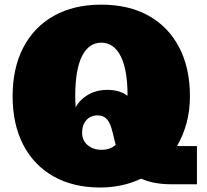

<svg xmlns="http://www.w3.org/2000/svg" viewBox="-20 -812 912 846"><path d="M421.4 14.2Q303.2 14.2 216.6 -34.4Q129.9 -83 82.8 -173.3Q35.6 -263.7 35.6 -387.7Q35.6 -512.7 83 -603.3Q130.4 -693.8 218 -742.7Q305.7 -791.5 426.3 -791.5Q547.4 -791.5 634.8 -742.7Q722.2 -693.8 769.5 -603.3Q816.9 -512.7 816.9 -387.7Q816.9 -325.2 802 -269.8Q787.1 -214.4 759.8 -168.5H847.7V0H736.3Q656.2 0 602.1 -24.9Q519.5 14.2 421.4 14.2ZM311.5 -389.2Q311.5 -363.3 313.5 -339.4Q333 -374.5 369.6 -395.3Q406.2 -416 454.1 -416Q506.3 -416 542 -390.1Q542 -505.4 511.7 -564.7Q481.4 -624 426.3 -624Q371.1 -624 341.3 -564.5Q311.5 -504.9 311.5 -389.2ZM341.8 -227.5Q341.8 -193.4 366.2 -172.6Q390.6 -151.9 427.7 -151.9Q465.3 -151.9 489.7 -173.8L475.6 -231Q466.3 -270 450.9 -286.9Q435.5 -303.7 409.7 -303.7Q379.9 -303.7 360.8 -283Q341.8 -262.2 341.8 -227.5Z"/></svg>

Font: Bevan
Style: Regular
Weight: 400
Designer: Vernon Adams
Foundry: Vernon Adams
Version: Version 2.100; ttfautohint (v1.8.3)